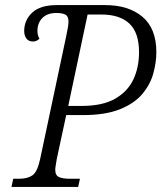

<svg xmlns="http://www.w3.org/2000/svg" viewBox="-20 -734 634 754"><path d="M25 0 32 -32H55Q88 -32 107.5 -45.5Q127 -59 138 -111L240 -592Q249 -633 249 -649Q249 -670 237 -676.5Q225 -683 201 -683Q166 -683 146.5 -663.5Q127 -644 127 -612Q127 -595 135 -582Q124 -571 109 -571Q92 -571 83.5 -583Q75 -595 75 -612Q75 -655 106.5 -684.5Q138 -714 203 -714H393Q485 -714 539.5 -668Q594 -622 594 -529Q594 -489 582 -445.5Q570 -402 539 -365Q508 -328 451 -305Q394 -282 305 -282H240L203 -110Q201 -97 199 -85.5Q197 -74 197 -67Q197 -45 212 -38.5Q227 -32 254 -32H294L287 0ZM301 -318Q382 -318 431.5 -346Q481 -374 503.5 -421.5Q526 -469 526 -529Q526 -606 488 -641.5Q450 -677 378 -677H324L248 -318Z"/></svg>

Font: Noto Serif SemiCondensed Light
Style: Italic
Weight: 300
Width: 4
Italic angle: -12°
Designer: Monotype Design Team
Foundry: Monotype Imaging Inc.
Version: Version 2.013; ttfautohint (v1.8.4.7-5d5b)